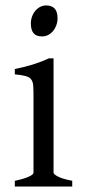

<svg xmlns="http://www.w3.org/2000/svg" viewBox="-20 -682 311 702"><path d="M34.2 0V-21Q67.4 -27.8 85 -35.9Q102.5 -43.9 102.5 -50.8V-327.1Q102.5 -352.1 101.6 -367.4Q100.6 -382.8 94.2 -391.4Q87.9 -399.9 74 -403.8Q60.1 -407.7 34.2 -410.2V-429.7Q49.3 -432.6 66.2 -436.8Q83 -440.9 99.6 -446Q116.2 -451.2 131.3 -457Q146.5 -462.9 159.2 -468.8H175.8V-50.8Q175.8 -44.9 192.1 -36.4Q208.5 -27.8 244.1 -21V0ZM190.4 -615.7Q190.4 -602.1 186 -589.8Q181.6 -577.6 174.1 -568.6Q166.5 -559.6 156.2 -554.2Q146 -548.8 133.8 -548.8Q111.8 -548.8 102.3 -561Q92.8 -573.2 92.8 -595.7Q92.8 -609.4 97.2 -621.6Q101.6 -633.8 109.4 -642.8Q117.2 -651.9 127.2 -657Q137.2 -662.1 148.9 -662.1Q190.4 -662.1 190.4 -615.7Z"/></svg>

Font: Gentium Kaktovik
Style: Regular
Weight: 400
Designer: J. Victor Gaultney and Annie Olsen
Foundry: SIL International
Version: Version 1.102; 2013; Maintenance release